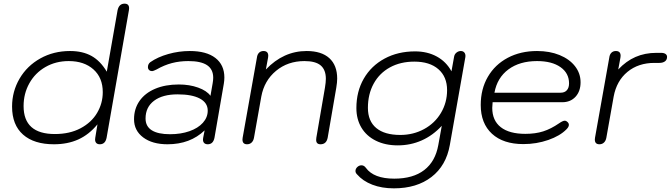

<svg xmlns="http://www.w3.org/2000/svg" viewBox="-20 -779 3670 1050"><path d="M46 -196Q46 -279 87 -349Q128 -419 200.5 -459.5Q273 -500 363 -500Q432 -500 480.5 -473Q529 -446 564 -387L623 -723Q631 -759 661 -759Q686 -759 686 -734Q686 -727 685 -723L563 -26Q556 10 526 10Q513 10 506.5 3Q500 -4 500 -16Q500 -23 501 -26L513 -99Q467 -43 408.5 -16.5Q350 10 275 10Q166 10 106 -43Q46 -96 46 -196ZM542 -275Q542 -354 491 -399.5Q440 -445 356 -445Q285 -445 228.5 -412.5Q172 -380 140.5 -323.5Q109 -267 109 -199Q109 -46 280 -46Q361 -46 420.5 -77.5Q480 -109 511 -161.5Q542 -214 542 -275Z M713 -127Q713 -184 743 -227Q773 -270 828.5 -293.5Q884 -317 958 -317Q1016 -317 1063.5 -300Q1111 -283 1131 -255L1143 -324Q1146 -341 1146 -354Q1146 -400 1112.5 -422.5Q1079 -445 1010 -445Q962 -445 920 -434Q878 -423 836 -399Q818 -390 812 -390Q802 -390 795.5 -396Q789 -402 789 -412Q789 -429 802 -439Q842 -467 900 -483.5Q958 -500 1018 -500Q1109 -500 1158 -462Q1207 -424 1207 -355Q1207 -339 1204 -321L1153 -26Q1146 10 1116 10Q1104 10 1097 3.5Q1090 -3 1090 -16Q1090 -22 1091 -25L1099 -66Q1020 10 896 10Q813 10 763 -27.5Q713 -65 713 -127ZM1116 -174Q1116 -217 1073 -240Q1030 -263 951 -263Q869 -263 822.5 -228Q776 -193 776 -131Q776 -88 810 -66.5Q844 -45 910 -45Q969 -45 1016 -61.5Q1063 -78 1089.5 -107.5Q1116 -137 1116 -174Z M1306 -16Q1306 -22 1307 -26L1385 -464Q1387 -481 1396.5 -490.5Q1406 -500 1421 -500Q1447 -500 1447 -474Q1447 -468 1446 -464L1434 -399Q1530 -500 1657 -500Q1738 -500 1781 -461Q1824 -422 1824 -349Q1824 -329 1819 -299L1772 -26Q1765 10 1733 10Q1709 10 1709 -14Q1709 -22 1710 -26L1757 -299Q1762 -329 1762 -348Q1762 -397 1734 -421Q1706 -445 1645 -445Q1554 -445 1489.5 -391.5Q1425 -338 1409 -251L1369 -26Q1366 -9 1356 0.5Q1346 10 1331 10Q1306 10 1306 -16Z M1932 174Q1924 166 1924 156Q1924 144 1934 134.5Q1944 125 1957 125Q1971 125 1981 139Q2024 198 2136 198Q2239 198 2300 151Q2361 104 2377 14L2396 -91Q2347 -38 2286 -11Q2225 16 2155 16Q2087 16 2035.5 -9.5Q1984 -35 1956.5 -81Q1929 -127 1929 -188Q1929 -279 1969.5 -349Q2010 -419 2083 -458.5Q2156 -498 2250 -498Q2317 -498 2368.5 -470Q2420 -442 2449 -389L2463 -467Q2465 -482 2476 -491Q2487 -500 2500 -500Q2513 -500 2520 -491Q2527 -482 2525 -467L2440 14Q2420 127 2339.5 189Q2259 251 2134 251Q2068 251 2016 231Q1964 211 1932 174ZM2425 -286Q2425 -359 2377.5 -400.5Q2330 -442 2246 -442Q2170 -442 2112.5 -410.5Q2055 -379 2023.5 -321.5Q1992 -264 1992 -189Q1992 -117 2037.5 -79Q2083 -41 2169 -41Q2240 -41 2299 -73Q2358 -105 2391.5 -161.5Q2425 -218 2425 -286Z M2609 -205Q2609 -292 2648 -359Q2687 -426 2757 -463Q2827 -500 2917 -500Q2986 -500 3040 -478Q3094 -456 3124.5 -417Q3155 -378 3155 -329Q3155 -280 3127.5 -250Q3100 -220 3055 -220H2674Q2672 -198 2672 -189Q2672 -120 2718.5 -83.5Q2765 -47 2853 -47Q2908 -47 2950.5 -60.5Q2993 -74 3038 -105Q3058 -119 3069 -119Q3076 -119 3082 -113Q3091 -106 3091 -96Q3091 -85 3078 -72Q3043 -36 2978.5 -13.5Q2914 9 2842 9Q2732 9 2670.5 -47.5Q2609 -104 2609 -205ZM3046 -272Q3068 -272 3080 -285.5Q3092 -299 3092 -323Q3092 -379 3045 -412Q2998 -445 2917 -445Q2822 -445 2760.5 -399.5Q2699 -354 2684 -272Z M3233 -16Q3233 -22 3234 -26L3312 -464Q3314 -481 3323.5 -490.5Q3333 -500 3348 -500Q3374 -500 3374 -474Q3374 -468 3373 -464L3361 -399Q3404 -445 3455.5 -467.5Q3507 -490 3570 -490H3595Q3611 -490 3619.5 -484Q3628 -478 3628 -468Q3628 -452 3616.5 -443.5Q3605 -435 3586 -435H3559Q3471 -435 3411.5 -386Q3352 -337 3336 -251L3296 -26Q3293 -9 3283 0.5Q3273 10 3258 10Q3233 10 3233 -16Z"/></svg>

Font: Kodchasan Light
Style: Italic
Weight: 300
Italic angle: -10°
Version: Version 1.000; ttfautohint (v1.6)